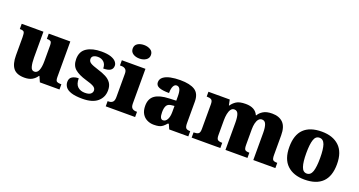

<svg xmlns="http://www.w3.org/2000/svg" viewBox="-44 -1437 3938 2108"><g transform="rotate(20 1925.0 -383.5)"><path d="M256.8 9.8Q165 9.8 126 -39.6Q86.9 -88.9 86.9 -189V-401.9Q86.9 -444.8 78.4 -460Q69.8 -475.1 31.7 -475.1H27.8V-536.1H281.7V-233.9Q281.7 -170.9 293 -129.9Q303.7 -89.8 335.9 -89.8Q370.6 -89.8 386.2 -128.9Q401.9 -168 401.9 -234.9V-417Q401.9 -458 387.9 -466.6Q374 -475.1 347.7 -475.1H343.8V-536.1H595.7V-121.1Q595.7 -78.1 610.8 -69.6Q626 -61 651.9 -61H664.1V0H435.1L406.7 -64H401.9Q379.9 -29.8 345 -10Q310.1 9.8 256.8 9.8Z M933.6 9.8Q850.1 9.8 802.2 -6.3Q754.9 -22 735.4 -49.1Q715.8 -76.2 715.8 -108.9Q715.8 -151.9 746.3 -169.9Q776.9 -188 820.8 -188Q820.8 -119.1 853.3 -90.1Q885.7 -61 937 -61Q984.9 -61 1004.4 -78.1Q1023.9 -95.2 1023.9 -117.2Q1023.9 -146.5 994.6 -163.1Q964.8 -180.2 903.8 -196.8Q813 -223.1 767.3 -262.5Q721.7 -301.8 721.7 -377.9Q721.7 -466.8 786.1 -508.3Q850.6 -549.8 957 -549.8Q1024.4 -549.8 1066.9 -535.6Q1108.9 -521 1127.4 -498.5Q1146 -476.1 1146 -453.1Q1146 -417 1119.9 -398.9Q1093.8 -380.9 1036.6 -380.9Q1036.6 -430.2 1008.8 -455.6Q981 -481 939.9 -481Q908.7 -481 888.7 -469Q868.7 -457 868.7 -432.1Q868.7 -403.8 893.6 -387.7Q905.8 -379.4 929.4 -370.1Q953.1 -360.8 987.8 -350.1Q1043.5 -333.5 1082.5 -313Q1123 -292 1146 -259Q1168.9 -226.1 1168.9 -173.8Q1168.9 -91.8 1109.9 -41Q1050.8 9.8 933.6 9.8Z M1371.6 -619.1Q1326.7 -619.1 1296.1 -639.6Q1265.6 -660.2 1265.6 -698.2Q1265.6 -737.8 1296.1 -757.3Q1326.7 -776.9 1371.6 -776.9Q1414.6 -776.9 1446.5 -757.3Q1478.5 -737.8 1478.5 -698.2Q1478.5 -660.2 1446.5 -639.6Q1414.6 -619.1 1371.6 -619.1ZM1547.9 -61V0H1204.6V-61H1216.8Q1244.6 -61 1262.2 -76.9Q1279.8 -92.8 1279.8 -134.8V-409.2Q1279.8 -445.8 1261.7 -460.4Q1243.7 -475.1 1216.8 -475.1H1197.8V-536.1H1473.6V-130.9Q1473.6 -90.8 1491.2 -75.9Q1508.8 -61 1536.6 -61Z M1767.6 9.8Q1724.1 9.8 1688.5 -8.3Q1652.3 -25.9 1630.9 -62.5Q1609.4 -99.1 1609.4 -154.8Q1609.4 -237.8 1664.3 -276.9Q1719.2 -315.9 1830.6 -319.8L1911.1 -323.2V-375Q1911.1 -429.7 1898.4 -456.1Q1885.3 -481.9 1859.4 -481.9Q1835.4 -481.9 1821.8 -455.1Q1807.6 -427.7 1807.6 -375Q1729 -375 1689.9 -391.1Q1651.4 -407.2 1651.4 -444.8Q1651.4 -482.9 1682.1 -506.3Q1712.4 -529.8 1763.4 -540.3Q1814.5 -550.8 1876.5 -550.8Q1991.2 -550.8 2048.8 -513.4Q2106.4 -476.1 2106.4 -382.8V-130.9Q2106.4 -89.8 2118.9 -75.4Q2131.3 -61 2165.5 -61H2169.4V0H1946.3L1921.4 -56.2H1911.1Q1888.7 -30.3 1869.6 -15.6Q1850.6 -1 1826.4 4.4Q1802.2 9.8 1767.6 9.8ZM1846.2 -70.8Q1876.5 -70.8 1894.5 -103.5Q1912.6 -136.2 1912.6 -190.9V-262.2L1881.3 -258.8Q1839.4 -255.9 1823.5 -229.5Q1807.6 -203.1 1807.6 -151.9Q1807.6 -70.8 1846.2 -70.8Z M2543.5 -61V0H2208.5V-61H2212.4Q2246.6 -61 2264.2 -72.5Q2281.7 -84 2281.7 -127.9V-417Q2281.7 -458 2264.2 -469Q2246.6 -480 2213.4 -480H2209.5V-536.1H2458.5L2471.7 -472.2H2476.6Q2496.6 -503.9 2532.5 -527.3Q2568.4 -550.8 2641.6 -550.8Q2752 -550.8 2786.6 -472.2H2791.5Q2808.6 -503.9 2846.9 -527.3Q2885.3 -550.8 2950.7 -550.8Q3032.7 -550.8 3078.1 -505.4Q3123.5 -460 3123.5 -359.9V-130.9Q3123.5 -85 3136 -73Q3148.4 -61 3182.6 -61H3186.5V0H2928.7V-316.9Q2928.7 -380.9 2915 -416Q2901.4 -451.2 2867.7 -451.2Q2843.3 -451.2 2827.6 -431.9Q2812 -412.6 2804.7 -381.1Q2797.4 -349.6 2797.4 -312V-130.9Q2797.4 -85 2809.8 -73Q2822.3 -61 2856.4 -61H2860.4V0H2603.5V-316.9Q2603.5 -380.9 2591.1 -416Q2578.6 -451.2 2544.4 -451.2Q2519.5 -451.2 2504.4 -430.2Q2489.3 -409.2 2482.4 -374.5Q2475.6 -339.8 2475.6 -300.8V-125Q2475.6 -84 2491 -72.5Q2506.3 -61 2539.6 -61Z M3527.8 9.8Q3398.9 9.8 3325 -60.1Q3251 -129.9 3251 -271Q3251 -412.1 3322 -481.4Q3393.1 -550.8 3530.8 -550.8Q3660.2 -550.8 3734.1 -481.4Q3808.1 -412.1 3808.1 -271Q3808.1 -129.9 3737.1 -60.1Q3666 9.8 3527.8 9.8ZM3529.8 -61Q3574.7 -61 3593.3 -114.7Q3610.8 -168.5 3610.8 -271Q3610.8 -374.5 3592.8 -426.8Q3574.2 -479 3528.8 -479Q3483.9 -479 3466.8 -426.8Q3449.2 -374 3449.2 -271Q3449.2 -167.5 3467.3 -114.7Q3484.9 -61 3529.8 -61Z"/></g></svg>

Font: Koh Santepheap Black
Style: Regular
Weight: 900
Designer: Danh Hong
Version: Version 2.002; ttfautohint (v1.8.3)